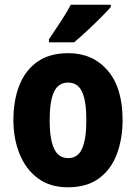

<svg xmlns="http://www.w3.org/2000/svg" viewBox="-20 -786 579 816"><path d="M501 -276Q501 -197 477 -132Q453 -67 401.5 -28.5Q350 10 268 10Q193 10 141.5 -28Q90 -66 63.5 -131Q37 -196 37 -276Q37 -360 62.5 -424Q88 -488 139.5 -524Q191 -560 271 -560Q374 -560 437.5 -486.5Q501 -413 501 -276ZM191 -275Q191 -196 209.5 -155Q228 -114 270 -114Q311 -114 329 -154.5Q347 -195 347 -276Q347 -356 329 -395.5Q311 -435 269 -435Q228 -435 209.5 -395.5Q191 -356 191 -275ZM451 -756Q435 -738 407.5 -710.5Q380 -683 350 -655Q320 -627 295 -606H188V-619Q213 -656 238 -694Q263 -732 281 -766H451Z"/></svg>

Font: Noto Sans Arabic Cond ExtBd
Style: Regular
Weight: 800
Width: 3
Designer: Monotype Design Team, Nadine Chahine, Nizar Qandah and Khaled Hosny
Foundry: Monotype Imaging Inc.
Version: Version 2.012; ttfautohint (v1.8.4.7-5d5b)